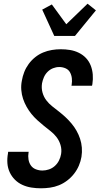

<svg xmlns="http://www.w3.org/2000/svg" viewBox="-20 -1009 540 1037"><path d="M201 8Q175 8 149.5 4Q124 0 101 -10.5Q78 -21 60.5 -38.5Q43 -56 32.5 -78.5Q22 -101 20 -127Q18 -153 23 -180L24 -189H135L134 -184Q131 -166 134 -147.5Q137 -129 147 -115Q157 -101 174 -94.5Q191 -88 209 -88Q227 -88 244.5 -94Q262 -100 276 -112.5Q290 -125 298.5 -142Q307 -159 310 -177Q314 -202 307 -225.5Q300 -249 286 -267.5Q272 -286 253.5 -300.5Q235 -315 217 -329.5Q199 -344 181.5 -360Q164 -376 149.5 -394Q135 -412 123.5 -432.5Q112 -453 104.5 -475.5Q97 -498 95 -523Q93 -548 98 -573Q102 -597 111 -620Q120 -643 135 -663.5Q150 -684 170 -700Q190 -716 213 -725.5Q236 -735 260 -739Q284 -743 308 -743Q334 -743 358.5 -739Q383 -735 405.5 -724Q428 -713 444.5 -695.5Q461 -678 470 -655Q479 -632 481 -606.5Q483 -581 479 -555L477 -546H366L367 -551Q370 -569 368 -586.5Q366 -604 358 -618.5Q350 -633 334 -640Q318 -647 300 -647Q283 -647 266.5 -640.5Q250 -634 237 -621Q224 -608 217 -591.5Q210 -575 207 -559Q203 -533 209.5 -509.5Q216 -486 230 -467.5Q244 -449 262.5 -434.5Q281 -420 299.5 -405.5Q318 -391 335 -375Q352 -359 367 -341Q382 -323 393.5 -302.5Q405 -282 412.5 -259.5Q420 -237 422 -212Q424 -187 420 -162Q416 -138 406 -114.5Q396 -91 380 -70.5Q364 -50 343 -34Q322 -18 298.5 -8.5Q275 1 250 4.5Q225 8 201 8ZM273 -815 208 -957 260 -985 338 -878 453 -989 498 -953 385 -815Z"/></svg>

Font: Iosevka Custom
Style: Bold Italic
Weight: 700
Italic angle: -9°
Designer: Belleve Invis
Foundry: Belleve Invis
Version: Version 30.3.1; ttfautohint (v1.8.3)